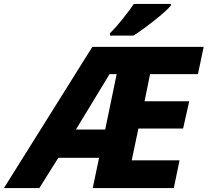

<svg xmlns="http://www.w3.org/2000/svg" viewBox="-80 -951 1050 971"><path d="M-60 0 387 -714H950L921 -576H679L651 -439H877L846 -301H620L586 -140H828L799 0H389L421 -153H215L119 0ZM304 -296H452L510 -576H474ZM476 -783Q505 -811 538.5 -853Q572 -895 597 -931H784V-923Q774 -910 751 -889.5Q728 -869 699.5 -846.5Q671 -824 643.5 -804Q616 -784 595 -771H476Z"/></svg>

Font: Noto Sans ExtraBold
Style: Italic
Weight: 800
Italic angle: -12°
Designer: Monotype Design Team
Foundry: Monotype Imaging Inc.
Version: Version 2.013; ttfautohint (v1.8.4.7-5d5b)